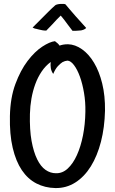

<svg xmlns="http://www.w3.org/2000/svg" viewBox="-20 -871 583 974"><path d="M325.2 -646.5Q361.3 -645.5 396 -621.1Q430.7 -596.7 457 -552.7Q483.4 -508.8 498.5 -447.3Q513.7 -385.7 512.7 -309.6Q510.7 -224.6 492.2 -152.3Q473.6 -80.1 440.9 -27.3Q408.2 25.4 362.3 54.7Q316.4 84 260.7 83Q208 82 164.6 59.6Q121.1 37.1 90.8 -7.8Q60.5 -52.7 44.4 -121.1Q28.3 -189.5 30.3 -282.2Q32.2 -375 58.1 -444.8Q84 -514.6 120.1 -562Q156.2 -609.4 194.3 -634.3Q232.4 -659.2 258.8 -662.1Q275.4 -650.4 282.2 -639.6Q290 -642.6 300.3 -644.5Q310.5 -646.5 325.2 -646.5ZM413.1 -303.7Q414.1 -353.5 406.2 -399.9Q398.4 -446.3 385.3 -482.4Q372.1 -518.6 355.5 -540.5Q338.9 -562.5 322.3 -563.5Q309.6 -562.5 296.9 -555.7Q286.1 -548.8 273.4 -535.2Q260.7 -521.5 250 -496.1Q240.2 -509.8 237.8 -525.4Q235.4 -541 237.3 -556.6Q210.9 -537.1 191.4 -508.3Q171.9 -479.5 159.2 -444.8Q146.5 -410.2 139.6 -371.6Q132.8 -333 131.8 -293Q129.9 -212.9 140.1 -156.2Q150.4 -99.6 168.5 -63Q186.5 -26.4 210.9 -9.3Q235.4 7.8 263.7 7.8Q296.9 8.8 323.7 -16.1Q350.6 -41 370.1 -84Q389.6 -127 400.9 -183.6Q412.1 -240.2 413.1 -303.7ZM259.8 -843.8Q262.7 -846.7 270.5 -848.6Q278.3 -850.6 287.1 -851.1Q295.9 -851.6 303.2 -851.1Q310.5 -850.6 312.5 -848.6Q319.3 -839.8 333 -824.2Q344.7 -810.5 364.7 -787.6Q384.8 -764.6 417 -729.5Q413.1 -723.6 402.3 -719.7Q397.5 -717.8 391.6 -716.8Q385.7 -715.8 378.9 -715.8Q373 -714.8 364.7 -714.8Q356.4 -714.8 347.7 -714.8Q335 -731.4 324.2 -745.6Q313.5 -759.8 305.7 -770.5Q295.9 -782.2 288.1 -792Q278.3 -783.2 267.6 -771.5Q257.8 -760.7 244.6 -746.6Q231.4 -732.4 214.8 -715.8Q204.1 -715.8 195.8 -717.3Q187.5 -718.8 179.7 -720.7Q170.9 -722.7 164.1 -724.6Q157.2 -725.6 153.3 -727.5Q144.5 -731.4 145.5 -731.4Q196.3 -783.2 227.5 -813.5Q245.1 -831.1 259.8 -843.8Z"/></svg>

Font: Rancho
Style: Regular
Weight: 400
Designer: Font Diner, Inc
Foundry: Font Diner, Inc
Version: Version 1.000